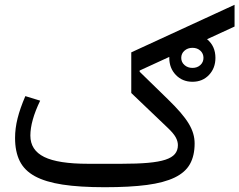

<svg xmlns="http://www.w3.org/2000/svg" viewBox="-20 -771 1001 803"><path d="M785 -429Q743 -429 715.5 -457.5Q688 -486 688 -529V-533L564 -476V-471L682 -356Q713 -326 734.5 -301Q756 -276 769 -254.5Q782 -233 788 -212.5Q794 -192 794 -171Q794 -120 774.5 -85Q755 -50 710.5 -28.5Q666 -7 594.5 2.5Q523 12 418 12Q313 12 241.5 1Q170 -10 126 -34Q82 -58 62.5 -97.5Q43 -137 43 -194Q43 -234 53.5 -276Q64 -318 86 -369L148 -350Q107 -265 107 -204Q107 -143 165 -114.5Q223 -86 348 -86H488Q554 -86 599 -90Q644 -94 671.5 -103Q699 -112 711.5 -127Q724 -142 724 -164Q724 -180 715 -196.5Q706 -213 683 -235L529 -382V-552L961 -751V-660L846 -607Q881 -578 881 -529Q881 -486 854 -457.5Q827 -429 785 -429ZM785 -487Q805 -487 818 -499Q831 -511 831 -529Q831 -547 818 -559Q805 -571 785 -571Q765 -571 751.5 -559Q738 -547 738 -529Q738 -511 751.5 -499Q765 -487 785 -487Z"/></svg>

Font: IBM Plex Sans Arabic
Style: Regular
Weight: 400
Designer: Mike Abbink, Paul van der Laan, Pieter van Rosmalen, Wael Morcos, Khajak Apelian
Foundry: Bold Monday
Version: Version 1.005